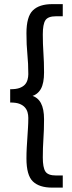

<svg xmlns="http://www.w3.org/2000/svg" viewBox="-20 -733 343 911"><path d="M277.8 99.6V157.2H227.5Q166.5 157.2 136 127.9Q105.5 98.6 105.5 19Q105.5 -7.8 106.9 -32.7Q108.4 -57.6 109.9 -80.6Q111.3 -103.5 112.8 -126.2Q114.3 -148.9 114.3 -173.8Q114.3 -188 110.6 -200.7Q106.9 -213.4 98.1 -223.4Q89.4 -233.4 73.5 -240Q57.6 -246.6 28.3 -246.6V-309.6Q57.6 -309.6 73.7 -315.9Q89.8 -322.3 98.4 -331.8Q106.9 -341.3 110.6 -354.5Q114.3 -367.7 114.3 -380.9Q114.3 -431.6 109.9 -475.6Q105.5 -519.5 105.5 -575.2Q105.5 -654.3 136 -683.8Q166.5 -713.4 227.5 -713.4H277.8V-655.8H245.6Q207.5 -655.8 195.3 -636.7Q183.1 -617.7 183.1 -569.8Q183.1 -523.9 186 -481.9Q189 -439.9 189 -389.2Q189 -338.4 174.1 -311.5Q159.2 -284.7 128.9 -275.9V-279.8Q159.2 -271.5 174.1 -243.9Q189 -216.3 189 -167Q189 -116.2 186 -74.2Q183.1 -32.2 183.1 14.2Q183.1 61.5 195.3 80.6Q207.5 99.6 245.6 99.6Z"/></svg>

Font: Pyidaungsu Numbers
Style: Regular
Weight: 400
Designer: Sun Tun
Foundry: MCF
Version: Version 1.083; ttfautohint (v1.8.2)